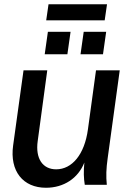

<svg xmlns="http://www.w3.org/2000/svg" viewBox="-20 -872 620 906"><path d="M197 14C281 14 349 -31 378 -105C374 -62 375 -31 380 0H484C480 -41 481 -75 488 -125L545 -540H433L395 -262C379 -143 320 -73 245 -73C182 -73 146 -123 158 -207L203 -540H91L42 -186C25 -64 89 14 197 14ZM360 -616H466L481 -722H375ZM191 -616H298L313 -722H206ZM198 -776H474L485 -852H209Z"/></svg>

Font: Ronzino Medium
Style: Italic
Weight: 500
Italic angle: -7.99998°
Designer: Nunzio Mazzaferro
Foundry: Collletttivo
Version: Version 1.000;Glyphs 3.3 (3337)